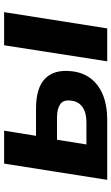

<svg xmlns="http://www.w3.org/2000/svg" viewBox="176 -717 541 933"><g transform="rotate(-90 446.5 -250.5)"><path d="M39 0 118 -501H278L253 -346H384Q486 -346 531 -302Q576 -258 567 -174Q561 -117 530.5 -78.5Q500 -40 449.5 -20Q399 0 333 0ZM211 -101H320Q365 -101 392.5 -120Q420 -139 424 -176Q429 -213 406.5 -228.5Q384 -244 342 -244H234ZM615 0 693 -501H854L775 0Z"/></g></svg>

Font: Nunito Sans 8pt ExtraBold
Style: Italic
Weight: 800
Italic angle: -9°
Version: Version 3.101;gftools[0.9.27]